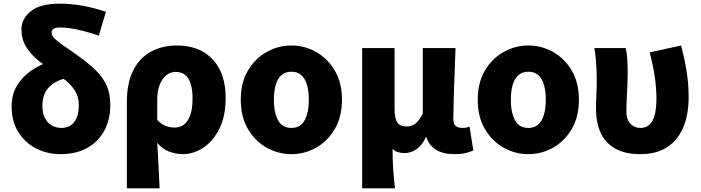

<svg xmlns="http://www.w3.org/2000/svg" viewBox="-20 -833 3851 1055"><path d="M312 14Q239 14 178 -17.5Q117 -49 80.5 -107.5Q44 -166 44 -248Q44 -316 75 -365.5Q106 -415 155.5 -447.5Q205 -480 259 -498L339 -402Q282 -389 247.5 -352Q213 -315 213 -250Q213 -211 227 -184Q241 -157 265 -143.5Q289 -130 317 -130Q345 -130 366.5 -143Q388 -156 400.5 -184Q413 -212 413 -257Q413 -299 394 -331Q375 -363 343 -389.5Q311 -416 272 -441Q233 -467 192.5 -499Q152 -531 125 -573.5Q98 -616 98 -672Q98 -730 149.5 -771.5Q201 -813 310 -813Q372 -813 438.5 -800.5Q505 -788 562 -768L523 -637Q465 -657 409.5 -669.5Q354 -682 310 -682Q285 -682 274 -674.5Q263 -667 263 -655Q263 -636 285.5 -616Q308 -596 344 -572Q380 -548 422 -517Q473 -480 510 -443Q547 -406 566.5 -361.5Q586 -317 586 -256Q586 -176 553 -115Q520 -54 459 -20Q398 14 312 14Z M677 202V-270Q677 -379 713 -448Q749 -517 811 -550Q873 -583 952 -583Q1077 -583 1148.5 -507Q1220 -431 1220 -294Q1220 -196 1186 -127Q1152 -58 1098 -22Q1044 14 984 14Q949 14 911 0.5Q873 -13 844 -48Q847 -5 849 37Q851 79 853 120Q855 161 857 202ZM942 -132Q968 -132 990 -148Q1012 -164 1025 -199Q1038 -234 1038 -291Q1038 -341 1027.5 -373.5Q1017 -406 996.5 -422Q976 -438 945 -438Q916 -438 893 -419Q870 -400 857 -366.5Q844 -333 844 -287V-174Q869 -148 893 -140Q917 -132 942 -132Z M1581 14Q1509 14 1445.5 -21.5Q1382 -57 1342.5 -124Q1303 -191 1303 -285Q1303 -379 1342.5 -445.5Q1382 -512 1445.5 -547.5Q1509 -583 1581 -583Q1654 -583 1717 -547.5Q1780 -512 1819.5 -445.5Q1859 -379 1859 -285Q1859 -191 1819.5 -124Q1780 -57 1717 -21.5Q1654 14 1581 14ZM1581 -130Q1631 -130 1654 -172Q1677 -214 1677 -285Q1677 -332 1667 -366.5Q1657 -401 1636 -420Q1615 -439 1581 -439Q1548 -439 1526.5 -420Q1505 -401 1495 -366.5Q1485 -332 1485 -285Q1485 -214 1508 -172Q1531 -130 1581 -130Z M1970 202V-569H2148V-239Q2148 -181 2163.5 -159.5Q2179 -138 2213 -138Q2232 -138 2247.5 -145Q2263 -152 2276.5 -167.5Q2290 -183 2303 -208V-569H2483Q2481 -504 2478 -430.5Q2475 -357 2473 -290.5Q2471 -224 2471 -179Q2471 -151 2484.5 -140.5Q2498 -130 2523 -130Q2531 -130 2540.5 -131.5Q2550 -133 2560 -137L2581 -6Q2562 2 2538.5 8Q2515 14 2477 14Q2416 14 2377 -9.5Q2338 -33 2323 -79H2320Q2301 -37 2270.5 -14.5Q2240 8 2204 8Q2185 8 2168 3.5Q2151 -1 2137 -15Q2137 15 2138 42Q2139 69 2140.5 94.5Q2142 120 2144.5 146.5Q2147 173 2150 202Z M2883 14Q2811 14 2747.5 -21.5Q2684 -57 2644.5 -124Q2605 -191 2605 -285Q2605 -379 2644.5 -445.5Q2684 -512 2747.5 -547.5Q2811 -583 2883 -583Q2956 -583 3019 -547.5Q3082 -512 3121.5 -445.5Q3161 -379 3161 -285Q3161 -191 3121.5 -124Q3082 -57 3019 -21.5Q2956 14 2883 14ZM2883 -130Q2933 -130 2956 -172Q2979 -214 2979 -285Q2979 -332 2969 -366.5Q2959 -401 2938 -420Q2917 -439 2883 -439Q2850 -439 2828.5 -420Q2807 -401 2797 -366.5Q2787 -332 2787 -285Q2787 -214 2810 -172Q2833 -130 2883 -130Z M3499 14Q3412 14 3358 -18Q3304 -50 3279.5 -105.5Q3255 -161 3255 -231Q3255 -272 3257 -312Q3259 -352 3259 -392Q3259 -426 3256.5 -474Q3254 -522 3246 -569H3418Q3425 -540 3427 -504Q3429 -468 3429 -427Q3429 -405 3427.5 -370Q3426 -335 3424 -294.5Q3422 -254 3422 -216Q3422 -189 3432.5 -169.5Q3443 -150 3460.5 -140Q3478 -130 3499 -130Q3528 -130 3547.5 -147Q3567 -164 3577 -200Q3587 -236 3587 -292Q3587 -345 3578.5 -406.5Q3570 -468 3550 -545L3722 -583Q3741 -515 3752.5 -443Q3764 -371 3764 -300Q3764 -203 3734 -132.5Q3704 -62 3645.5 -24Q3587 14 3499 14Z"/></svg>

Font: Noto Sans SC Black
Style: Regular
Weight: 900
Designer: Ryoko NISHIZUKA  (kana, bopomofo & ideographs); Paul D. Hunt (Latin, Greek & Cyrillic); Sandoll Communications , Soo-you
Foundry: Adobe
Version: Version 2.004-H2;hotconv 1.0.118;makeotfexe 2.5.65603